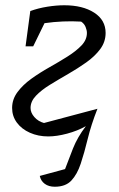

<svg xmlns="http://www.w3.org/2000/svg" viewBox="-20 -510 450 729"><path d="M163 8Q125 8 93.5 -6Q62 -20 44 -44.5Q26 -69 26 -100Q26 -133 46.5 -160.5Q67 -188 99 -211Q131 -234 167.5 -254.5Q204 -275 236.5 -295.5Q269 -316 289.5 -337.5Q310 -359 310 -385Q310 -395 305 -407.5Q300 -420 288 -428Q254 -430 219 -428.5Q184 -427 149 -422L106 -334H77L95 -468Q125 -479 159.5 -484.5Q194 -490 224 -490Q294 -490 337.5 -462Q381 -434 381 -385Q381 -351 360.5 -323.5Q340 -296 307.5 -273Q275 -250 238.5 -229Q202 -208 169.5 -188Q137 -168 116.5 -146.5Q96 -125 96 -100Q96 -82 110.5 -65.5Q125 -49 147 -43L350 -97Q326 -36 313 17.5Q300 71 286.5 111.5Q273 152 251 175.5Q229 199 188 199Q165 199 150 188Q135 177 131 158L227 132Q240 97 257 54Q274 11 306 -31Q274 -13 234.5 -2.5Q195 8 163 8Z"/></svg>

Font: Piazzolla
Style: Italic
Weight: 400
Italic angle: -11.3°
Designer: Juan Pablo del Peral
Foundry: Huerta Tipografica
Version: Version 1.330